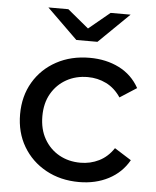

<svg xmlns="http://www.w3.org/2000/svg" viewBox="-53 -782 677 833"><g transform="rotate(5 285.5 -365.5)"><path d="M322 6Q241 6 177.5 -29Q114 -64 78 -125Q42 -186 42 -265Q42 -344 78 -405Q114 -466 177.5 -500.5Q241 -535 322 -535Q394 -535 450.5 -506.5Q507 -478 538 -422L465 -375Q439 -414 401.5 -432.5Q364 -451 321 -451Q269 -451 228 -428Q187 -405 163 -363.5Q139 -322 139 -265Q139 -208 163 -166Q187 -124 228 -101Q269 -78 321 -78Q364 -78 401.5 -96.5Q439 -115 465 -154L538 -108Q507 -53 450.5 -23.5Q394 6 322 6ZM257 -607 124 -737H211L343 -628H263L395 -737H482L349 -607Z"/></g></svg>

Font: MOST Montserrat Medium
Style: Regular
Weight: 500
Designer: Julieta Ulanovsky
Foundry: Julieta Ulanovsky
Version: Version 8.000;March 11, 2024;FontCreator 15.0.0.2926 64-bit